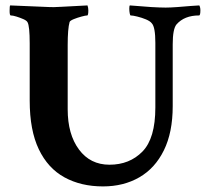

<svg xmlns="http://www.w3.org/2000/svg" viewBox="-20 -666 756 691"><path d="M350.6 4.9Q271.5 4.9 211.9 -27.8Q152.3 -60.5 119.6 -128.9Q86.9 -197.3 86.9 -303.7V-509.8Q86.9 -572.3 79.1 -585.9Q76.2 -591.8 64 -597.2Q51.8 -602.5 39.1 -606.4Q26.4 -610.4 18.6 -610.4Q14.6 -610.4 14.6 -627Q14.6 -644.5 16.6 -646.5L158.2 -640.6Q168 -639.6 202.1 -641.6Q236.3 -643.6 294.9 -646.5Q297.9 -637.7 297.9 -628.9Q297.9 -610.4 293.9 -610.4Q288.1 -610.4 273.4 -606.4Q258.8 -602.5 245.6 -597.2Q232.4 -591.8 230.5 -586.9Q223.6 -562.5 223.6 -503.9V-272.5Q223.6 -182.6 264.2 -127.9Q304.7 -73.2 374 -73.2Q446.3 -73.2 492.7 -120.6Q539.1 -168 539.1 -279.3V-511.7Q539.1 -568.4 526.4 -582Q520.5 -589.8 505.4 -596.2Q490.2 -602.5 474.1 -606.4Q458 -610.4 450.2 -610.4Q448.2 -610.4 446.8 -618.2Q445.3 -626 445.3 -635.3Q445.3 -644.5 447.3 -646.5Q492.2 -642.6 524.4 -640.6Q556.6 -638.7 576.2 -638.7Q592.8 -638.7 618.2 -640.6Q643.6 -642.6 666.5 -644.5Q689.5 -646.5 697.3 -646.5Q701.2 -639.6 701.2 -628.9Q701.2 -610.4 696.3 -610.4Q643.6 -610.4 615.2 -578.1Q601.6 -561.5 601.6 -506.8V-284.2Q601.6 -189.5 569.8 -125Q538.1 -60.5 481.4 -27.8Q424.8 4.9 350.6 4.9Z"/></svg>

Font: Crimson Text
Style: Bold
Weight: 700
Designer: Sebastian Kosch
Foundry: Sebastian Kosch
Version: Version 1.100